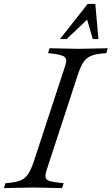

<svg xmlns="http://www.w3.org/2000/svg" viewBox="-50 -960 572 983"><path d="M-30 3 -22 -22 -1 -24Q36 -28 58.5 -38Q81 -48 95.5 -71Q110 -94 124 -136L284 -624Q295 -656 281.5 -668Q268 -680 215 -686L196 -688L204 -713L353 -710L502 -713L494 -688L473 -686Q436 -683 413 -672.5Q390 -662 375.5 -639Q361 -616 347 -573L191 -96Q182 -69 183 -54.5Q184 -40 201.5 -34Q219 -28 257 -24L276 -22L268 3L119 0ZM257 -760 399 -940H438L454 -760H425L386 -894H433L291 -760Z"/></svg>

Font: Baskervville
Style: Italic
Weight: 400
Italic angle: -18°
Designer: ANRT
Foundry: ANRT
Version: Version 1.100